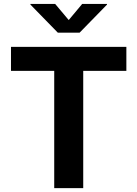

<svg xmlns="http://www.w3.org/2000/svg" viewBox="-20 -969 707 989"><path d="M36.6 -727.5H630.9V-604H408.7V0H259.3V-604H36.6ZM334 -865.7 403.3 -948.7H531.2V-945.3L390.1 -800.8H277.8L136.7 -945.3V-948.7H264.2Z"/></svg>

Font: Inter RS Variable
Style: Regular
Weight: 400
Designer: Rasmus Andersson (customised by Maria Ramos and Noel Pretorius)
Foundry: rsms
Version: Version 3.001;Glyphs 3.2.3 (3260)